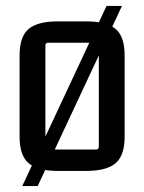

<svg xmlns="http://www.w3.org/2000/svg" viewBox="-20 -569 486 647"><path d="M339 -549H391L107 58H55ZM303 -425H142Q133 -425 133 -415V-75Q133 -65 142 -65H303Q313 -65 313 -75V-415Q313 -425 303 -425ZM46 -108V-382Q46 -446 76.5 -471.5Q107 -497 175 -497H270Q339 -497 369.5 -471.5Q400 -446 400 -382V-108Q400 -45 369.5 -19Q339 7 270 7H175Q107 7 76.5 -19Q46 -45 46 -108Z"/></svg>

Font: Gemunu Libre ExtraLight Medium
Style: Regular
Weight: 500
Version: Version 1.100